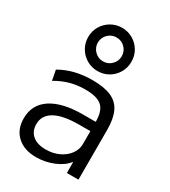

<svg xmlns="http://www.w3.org/2000/svg" viewBox="-211 -976 968 1091"><g transform="rotate(30 272.5 -431.0)"><path d="M204.7 10Q125.8 10 79.9 -32.3Q34.1 -74.5 34.1 -146.7Q34.1 -237.1 107.3 -285.4Q180.5 -333.7 316.2 -333.7H398.6Q398.6 -404.6 366.5 -434Q334.4 -463.4 257 -463.4Q204.2 -463.4 158.5 -450.8Q112.7 -438.2 66.8 -411.1L54 -477.7Q101.1 -504.6 153.1 -517.3Q205.1 -530 265.7 -530Q341.6 -530 388.4 -509.7Q435.2 -489.3 456.5 -444.5Q477.8 -399.7 477.8 -326.5V0H402L401.5 -70.8H399.4Q373 -35.5 318.3 -12.7Q263.6 10 204.7 10ZM230.2 -55.3Q277 -55.3 315.3 -73.1Q353.6 -91 376.1 -121.4Q398.6 -151.8 398.6 -189V-272.6H326.3Q220.1 -272.6 166.3 -242.5Q112.5 -212.4 112.5 -153.9Q112.5 -108.2 143.3 -81.7Q174.1 -55.3 230.2 -55.3ZM261.8 -588.3Q223.3 -588.3 190.8 -607.3Q158.3 -626.3 139.3 -658.8Q120.3 -691.2 120.3 -729.9Q120.3 -769.7 139.3 -801.7Q158.3 -833.7 190.8 -852.7Q223.2 -871.7 261.9 -871.7Q301.7 -871.7 333.9 -852.7Q366 -833.7 384.9 -801.8Q403.7 -769.9 403.7 -730.1Q403.7 -691.3 384.9 -658.8Q366 -626.3 333.8 -607.3Q301.5 -588.3 261.8 -588.3ZM261.9 -651.7Q294.7 -651.7 317.5 -674.8Q340.3 -697.9 340.3 -729.9Q340.3 -762.7 317.5 -785.5Q294.7 -808.3 261.8 -808.3Q229.7 -808.3 206.7 -785.5Q183.7 -762.7 183.7 -729.8Q183.7 -697.7 206.8 -674.7Q229.9 -651.7 261.9 -651.7Z"/></g></svg>

Font: M PLUS 2 Thin
Style: Regular
Weight: 100
Designer: Coji Morishita
Foundry: UNDERFOREST DESIGN
Version: Version 1.001